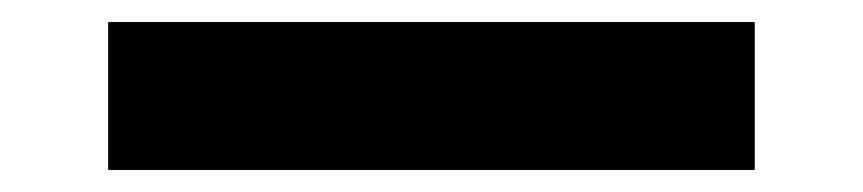

<svg xmlns="http://www.w3.org/2000/svg" viewBox="-20 19 782 174"><path d="M78 173V39H664V173Z"/></svg>

Font: DM Sans 28pt ExtraBold
Style: Regular
Weight: 800
Version: Version 4.004;gftools[0.9.30]